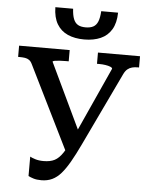

<svg xmlns="http://www.w3.org/2000/svg" viewBox="-62 -989 831 1055"><g transform="rotate(5 353.5 -461.0)"><path d="M411 -200Q384 -143 360.5 -102Q337 -61 314.5 -35Q292 -9 265.5 3.5Q239 16 206 16Q180 16 162.5 10.5Q145 5 134 -1V-108Q142 -103 162 -96.5Q182 -90 209 -90Q246 -90 270 -102.5Q294 -115 314.5 -146Q335 -177 360 -231L540 -628Q540 -634 529 -638.5Q518 -643 501.5 -645.5Q485 -648 468 -648H455V-710H687V-648H679Q663 -648 649 -644.5Q635 -641 623.5 -631.5Q612 -622 603 -603ZM399 -243 333 -139 98 -615Q91 -630 81 -637Q71 -644 58 -646Q45 -648 28 -648H20V-710H299V-648H283Q266 -648 249.5 -647Q233 -646 222 -644Q211 -642 211 -638ZM373 -775Q321 -775 282.5 -792Q244 -809 222.5 -845Q201 -881 200 -938H298Q300 -902 308.5 -881Q317 -860 333 -851Q349 -842 375 -842Q401 -842 417.5 -851Q434 -860 442.5 -881Q451 -902 453 -938H546Q545 -881 523.5 -845Q502 -809 463.5 -792Q425 -775 373 -775Z"/></g></svg>

Font: Roboto Serif Medium
Style: Regular
Weight: 500
Designer: Greg Gazdowicz
Foundry: Commercial Type
Version: Version 1.008